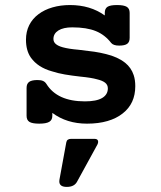

<svg xmlns="http://www.w3.org/2000/svg" viewBox="-20 -482 640 765"><path d="M188.5 -20.5Q188.5 -3.9 176.3 3.4Q164.1 10.7 136.2 10.7Q108.9 10.7 97.4 3.7Q85.9 -3.4 85.9 -20.5V-131.8Q85.9 -148.4 96.2 -155.8Q106.4 -163.1 129.4 -163.1Q143.6 -163.1 151.6 -159.4Q159.7 -155.8 165 -147.5Q208 -78.1 318.4 -78.1Q364.3 -78.1 387 -91.6Q409.7 -105 409.7 -129.9Q409.7 -144 398.7 -152.6Q387.7 -161.1 366.7 -166Q344.7 -172.4 299.8 -176.8Q265.1 -180.7 238.3 -185.3Q211.4 -189.9 187 -197.8Q130.9 -213.4 103 -252.4Q83.5 -280.3 83.5 -323.7Q83.5 -356 96.4 -381.8Q109.4 -407.7 133.8 -425.8Q157.2 -443.4 189.2 -452.6Q221.2 -461.9 258.8 -461.9Q339.8 -461.9 397.5 -420.4V-430.7Q397.5 -447.8 408.2 -454.8Q418.9 -461.9 446.3 -461.9Q473.6 -461.9 485.1 -454.8Q496.6 -447.8 496.6 -430.7V-331.1Q496.6 -314.5 486.8 -307.4Q477.1 -300.3 454.6 -300.3Q431.6 -300.3 422.9 -311Q397.9 -343.3 362.3 -357.9Q325.7 -373 267.6 -373Q232.4 -373 212.6 -360.6Q192.9 -348.1 192.9 -326.7Q192.9 -314.5 202.6 -306.4Q212.4 -298.3 230.5 -293.5Q253.4 -287.1 293.5 -283.7Q333 -279.3 356 -275.9Q378.9 -272.5 402.3 -266.6Q448.7 -255.4 478.5 -231.9Q502.9 -212.4 512.7 -182.6Q519 -163.6 519 -138.7Q519 -69.3 469.2 -30.3Q444.3 -10.3 408.4 0.2Q372.6 10.7 326.7 10.7Q246.1 10.7 188.5 -32.2ZM286.6 242.7Q275.4 262.7 246.1 262.7Q216.3 262.7 216.3 240.7Q216.3 236.8 216.8 234.4L244.1 85.4Q246.6 71.3 262.7 71.3H357.9Q364.3 71.3 367.7 74.5Q371.1 77.6 371.1 83Q371.1 87.9 368.2 93.8Z"/></svg>

Font: Courier Prime SemiBold
Style: Regular
Weight: 600
Designer: Alan Dague-Greene
Foundry: Quote-Unquote Apps
Version: Version 1.202